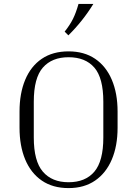

<svg xmlns="http://www.w3.org/2000/svg" viewBox="-20 -953 702 983"><path d="M582 -382V-299Q582 -206 552.5 -136.5Q523 -67 467 -28.5Q411 10 331 10Q250 10 194 -28.5Q138 -67 109 -136.5Q80 -206 80 -299V-382Q80 -475 109 -544.5Q138 -614 194 -652Q250 -690 331 -690Q411 -690 467 -652Q523 -614 552.5 -544.5Q582 -475 582 -382ZM509 -432Q509 -554 463 -607Q417 -660 331 -660Q246 -660 199.5 -607Q153 -554 153 -432V-249Q153 -128 199.5 -74Q246 -20 331 -20Q417 -20 463 -74Q509 -128 509 -249ZM330 -772 311 -791Q338 -825 353.5 -856Q369 -887 382 -933H458Q404 -845 330 -772Z"/></svg>

Font: Inria Serif Light
Style: Regular
Weight: 300
Designer: Black Foundry Team
Foundry: Black Foundry
Version: Version 1.000; ttfautohint (v1.8.3)